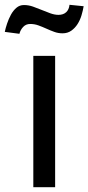

<svg xmlns="http://www.w3.org/2000/svg" viewBox="-62 -781 369 801"><path d="M168 -548V0H77V-548ZM-42 -648Q-39 -663 -32.5 -682.5Q-26 -702 -16.5 -719.5Q-7 -737 6.5 -748.5Q20 -760 38 -760Q57 -760 75.5 -753.5Q94 -747 112 -739.5Q130 -732 148 -725.5Q166 -719 182 -719Q202 -719 214 -730Q226 -741 228 -761L287 -755Q284 -737 278 -717Q272 -697 261.5 -680.5Q251 -664 235.5 -653Q220 -642 199 -642Q181 -642 164.5 -648Q148 -654 131.5 -661.5Q115 -669 98.5 -675Q82 -681 64 -681Q46 -681 34.5 -668.5Q23 -656 19 -640Z"/></svg>

Font: Fz Poppins
Style: Regular
Weight: 400
Designer: Ninad Kale (Devanagari), Jonny Pinhorn (Latin)
Foundry: Indian Type Foundry
Version: Vit hóa bi Vntype.Com & FontZin.Com